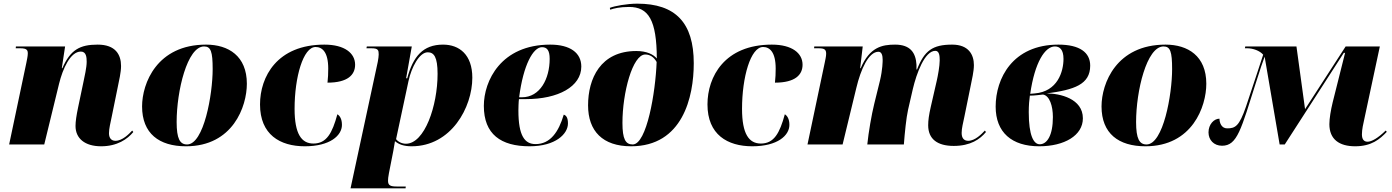

<svg xmlns="http://www.w3.org/2000/svg" viewBox="-20 -790 7613 1050"><path d="M533 10C621 10 677 -29 709 -68L703 -76C686 -58 650 -20 611 -20C590 -20 576 -34 576 -61C576 -88 584 -116 591 -152L624 -314C631 -349 642 -394 642 -429C642 -491 612 -546 514 -546C417 -546 365 -518 321 -417H318L336 -536H67L66 -526H91C129 -526 132 -514 132 -497C132 -483 127 -462 124 -446L30 0H222L303 -332C323 -414 365 -508 422 -508C452 -508 454 -476 454 -452C454 -420 442 -370 437 -345L407 -202C398 -159 393 -126 393 -101C393 -33 444 10 533 10Z M997 10C1254 10 1330 -208 1330 -332C1330 -484 1229 -546 1107 -546C838 -546 757 -334 757 -208C757 -60 850 10 997 10ZM1003 0C964 0 946 -31 946 -123C946 -292 1004 -536 1096 -536C1133 -536 1143 -508 1143 -412C1143 -274 1095 0 1003 0Z M1647 10C1785 10 1850 -49 1850 -107C1850 -141 1837 -158 1825 -165C1797 -62 1766 -5 1694 -5C1629 -5 1591 -57 1591 -195C1591 -368 1638 -533 1706 -533C1742 -533 1775 -506 1775 -415C1775 -388 1774 -365 1771 -338C1882 -338 1922 -381 1922 -436C1922 -499 1865 -546 1754 -546C1495 -546 1402 -370 1402 -219C1402 -54 1511 10 1647 10Z M2046 -452 1897 240H2198L2199 230H2152C2114 230 2102 224 2102 198C2102 188 2103 179 2107 157L2131 35C2135 13 2138 -3 2140 -18C2161 0 2189 10 2231 10C2448 10 2563 -203 2563 -365C2563 -491 2492 -546 2403 -546C2293 -546 2239 -481 2207 -362H2201L2232 -536H1986L1984 -526H2011C2049 -526 2051 -515 2051 -492C2051 -483 2049 -468 2046 -452ZM2200 -4C2178 -4 2158 -14 2146 -29L2214 -347C2230 -421 2273 -504 2319 -504C2353 -504 2373 -479 2373 -386C2373 -211 2302 -4 2200 -4Z M2876 10C3019 10 3086 -58 3086 -115C3086 -147 3076 -159 3063 -163C3035 -68 2989 -2 2909 -2C2850 -2 2815 -46 2815 -186C2815 -195 2816 -236 2818 -248H2857C3032 -248 3159 -316 3159 -426C3159 -501 3098 -546 2989 -546C2719 -546 2626 -347 2626 -211C2626 -56 2719 10 2876 10ZM2834 -258H2819C2842 -436 2896 -532 2944 -532C2972 -532 2986 -514 2986 -468C2986 -360 2934 -258 2834 -258Z M3431 10C3713 10 3774 -259 3774 -444C3774 -666 3674 -770 3465 -770C3409 -770 3339 -757 3315 -747L3317 -737C3337 -744 3370 -752 3420 -752C3527 -752 3571 -680 3572 -470C3554 -492 3517 -511 3460 -511C3263 -511 3196 -359 3196 -214C3196 -73 3276 10 3431 10ZM3440 0C3401 0 3384 -29 3384 -118C3384 -282 3439 -492 3509 -492C3534 -492 3556 -478 3571 -451C3565 -286 3517 0 3440 0Z M4094 10C4232 10 4297 -49 4297 -107C4297 -141 4284 -158 4272 -165C4244 -62 4213 -5 4141 -5C4076 -5 4038 -57 4038 -195C4038 -368 4085 -533 4153 -533C4189 -533 4222 -506 4222 -415C4222 -388 4221 -365 4218 -338C4329 -338 4369 -381 4369 -436C4369 -499 4312 -546 4201 -546C3942 -546 3849 -370 3849 -219C3849 -54 3958 10 4094 10Z M5196 8C5288 8 5340 -29 5372 -68L5366 -76C5349 -58 5313 -20 5275 -20C5254 -20 5239 -32 5239 -63C5239 -89 5247 -117 5254 -152L5288 -319C5295 -355 5306 -399 5306 -434C5306 -490 5278 -546 5187 -546C5080 -546 5035 -513 4995 -410H4992V-436C4988 -501 4959 -546 4875 -546C4805 -546 4736 -533 4687 -417H4684L4698 -536H4433L4432 -526H4457C4490 -526 4498 -518 4498 -496C4498 -481 4493 -462 4490 -446L4396 0H4588L4663 -309C4687 -410 4730 -507 4784 -507C4802 -507 4807 -486 4807 -463C4807 -456 4807 -410 4792 -348L4761 -222C4746 -161 4730 -68 4723 0H4923C4928 -65 4936 -145 4946 -190L4972 -303C4992 -388 5037 -512 5095 -512C5117 -512 5119 -484 5119 -460C5119 -429 5109 -375 5103 -349L5070 -205C5060 -161 5056 -132 5056 -105C5056 -29 5107 8 5196 8Z M5663 10C5801 10 5902 -49 5902 -143C5902 -251 5776 -279 5704 -279C5855 -299 5942 -328 5942 -431C5942 -503 5885 -546 5768 -546C5517 -546 5425 -360 5425 -207C5425 -66 5513 10 5663 10ZM5638 -279 5614 -277C5639 -450 5695 -536 5749 -536C5775 -536 5796 -519 5796 -468C5796 -399 5764 -289 5638 -279ZM5666 -1C5633 -1 5606 -48 5606 -177C5606 -213 5609 -247 5612 -267C5638 -267 5664 -271 5684 -273C5720 -267 5738 -210 5738 -150C5738 -49 5706 -1 5666 -1Z M6244 10C6501 10 6577 -208 6577 -332C6577 -484 6476 -546 6354 -546C6085 -546 6004 -334 6004 -208C6004 -60 6097 10 6244 10ZM6250 0C6211 0 6193 -31 6193 -123C6193 -292 6251 -536 6343 -536C6380 -536 6390 -508 6390 -412C6390 -274 6342 0 6250 0Z M7391 10C7481 10 7526 -29 7564 -69L7558 -76C7516 -35 7481 -15 7459 -15C7439 -15 7428 -28 7428 -55C7428 -82 7435 -112 7443 -148L7526 -536H7339L7117 -193L7070 -536H6790L6788 -526H6801C6832 -526 6869 -513 6888 -491C6875 -452 6844 -355 6794 -207C6757 -99 6735 -88 6691 -88C6659 -88 6649 -120 6649 -141C6619 -141 6589 -110 6589 -66C6589 -25 6618 7 6663 7C6747 7 6767 -83 6849 -340C6871 -409 6885 -452 6896 -480L6978 0H7006L7329 -501H7336L7268 -230C7258 -189 7250 -142 7250 -111C7250 -28 7304 10 7391 10Z"/></svg>

Font: Noto Serif Display Black
Style: Italic
Weight: 900
Italic angle: -12°
Designer: Monotype Design Team
Foundry: Monotype Imaging Inc.
Version: Version 2.009